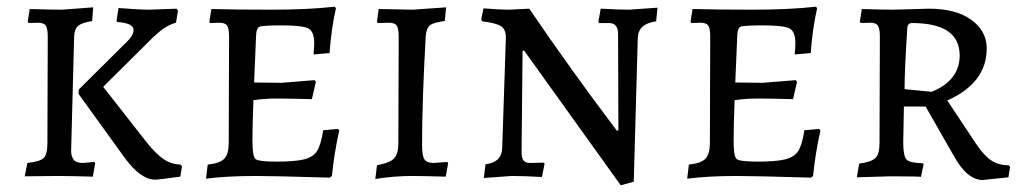

<svg xmlns="http://www.w3.org/2000/svg" viewBox="-20 -527 3061 575"><path d="M202 -418C202.7 -432.7 206.7 -443.2 214 -449.5C221.3 -455.8 235.3 -460.7 256 -464L259 -505L165 -498C145.7 -498 113.7 -498.7 69 -500L63 -462L66 -458L93 -459C105 -459 113 -456.2 117 -450.5C121 -444.8 123 -433.7 123 -417L122 -99C122 -76.3 118.3 -61.3 111 -54C103.7 -46.7 87.3 -41.7 62 -39L54 1L153 0C177 0 212 0.7 258 2L265 -38L263 -42L228 -39C214 -39 204.7 -42.5 200 -49.5C195.3 -56.5 193 -64.8 193 -74.5C193 -84.2 196 -198.7 202 -418ZM380 -437C380 -425.7 372 -412.7 356 -398L216 -259L215 -246L353 -55C385 -11 415.7 11 445 11C451.7 11 476.7 8 520 2L525 -29L521 -34C502.3 -34.7 485.5 -40 470.5 -50C455.5 -60 438.3 -77 419 -101L289 -267L409 -386C433.7 -411.3 452.5 -428.8 465.5 -438.5C478.5 -448.2 492.3 -455 507 -459L513 -495L509 -501L428 -498C407.3 -498 376.3 -499.7 335 -503L329 -465L331 -461C363.7 -459 380 -451 380 -437Z M741 -280 747 -422C747.7 -435.3 750.7 -443.5 756 -446.5C761.3 -449.5 783.8 -451 823.5 -451C863.2 -451 889.3 -448.2 902 -442.5C914.7 -436.8 921 -421.7 921 -397C921 -389.7 920.3 -378.7 919 -364L967 -368C970.3 -416 976.7 -460.7 986 -502L983 -507C929.7 -501 866.5 -498 793.5 -498C720.5 -498 660.3 -498.7 613 -500L607 -462L609 -458L636 -459C648 -459 656 -456.2 660 -450.5C664 -444.8 666 -433.7 666 -417L665 -100C665 -77.3 660.7 -61.3 652 -52C643.3 -42.7 626.7 -36.7 602 -34L597 8C639.7 2.7 689 0 745 0C783 0 857.3 1.7 968 5L974 0C978.7 -46.7 986 -92 996 -136L992 -141L948 -137C943.3 -107 937 -86 929 -74C921 -62 907.8 -53.8 889.5 -49.5C871.2 -45.2 844.2 -43 808.5 -43C772.8 -43 751.8 -45.5 745.5 -50.5C739.2 -55.5 736 -73.5 736 -104.5C736 -135.5 737 -176.3 739 -227C762.3 -230.3 785.8 -232 809.5 -232C833.2 -232 868 -231.3 914 -230L926 -282L922 -287L823 -279Z M1114 -500 1109 -462 1111 -458 1144 -459C1156 -459 1164 -456.2 1168 -450.5C1172 -444.8 1174 -433.7 1174 -417L1173 -99C1173 -77 1168.7 -61.5 1160 -52.5C1151.3 -43.5 1134.3 -36.7 1109 -32L1104 9C1141.3 3 1177.7 0 1213 0C1232.3 0 1266.3 0.7 1315 2L1322 -38L1320 -42L1279 -39C1265 -39 1255.7 -42.7 1251 -50C1246.3 -57.3 1244 -71.7 1244 -93C1244 -180.3 1247.7 -289.3 1255 -420C1256.3 -435.3 1260.7 -445.8 1268 -451.5C1275.3 -457.2 1290 -461.3 1312 -464L1316 -505L1216 -498Z M1804 -458C1822 -458 1831 -447 1831 -425L1832 -136H1827C1733 -260.7 1645.7 -382.3 1565 -501L1504 -498C1486 -498 1460.7 -499.3 1428 -502L1421 -468L1425 -463C1452.3 -459.7 1470.8 -454.8 1480.5 -448.5C1490.2 -442.2 1495 -430.7 1495 -414L1484 -84C1483.3 -55.3 1466.7 -39 1434 -35L1429 6L1512 0C1535.3 0 1565.7 1 1603 3L1611 -37L1608 -40L1568 -39C1558.7 -39 1552 -41.3 1548 -46C1544 -50.7 1542 -59.3 1542 -72L1545 -375H1550L1839 28L1878 17L1890 -413C1890.7 -441.7 1909 -458.3 1945 -463L1949 -504L1864 -498C1844 -498 1815.7 -499 1779 -501L1772 -462L1774 -458Z M2182 -280 2188 -422C2188.7 -435.3 2191.7 -443.5 2197 -446.5C2202.3 -449.5 2224.8 -451 2264.5 -451C2304.2 -451 2330.3 -448.2 2343 -442.5C2355.7 -436.8 2362 -421.7 2362 -397C2362 -389.7 2361.3 -378.7 2360 -364L2408 -368C2411.3 -416 2417.7 -460.7 2427 -502L2424 -507C2370.7 -501 2307.5 -498 2234.5 -498C2161.5 -498 2101.3 -498.7 2054 -500L2048 -462L2050 -458L2077 -459C2089 -459 2097 -456.2 2101 -450.5C2105 -444.8 2107 -433.7 2107 -417L2106 -100C2106 -77.3 2101.7 -61.3 2093 -52C2084.3 -42.7 2067.7 -36.7 2043 -34L2038 8C2080.7 2.7 2130 0 2186 0C2224 0 2298.3 1.7 2409 5L2415 0C2419.7 -46.7 2427 -92 2437 -136L2433 -141L2389 -137C2384.3 -107 2378 -86 2370 -74C2362 -62 2348.8 -53.8 2330.5 -49.5C2312.2 -45.2 2285.2 -43 2249.5 -43C2213.8 -43 2192.8 -45.5 2186.5 -50.5C2180.2 -55.5 2177 -73.5 2177 -104.5C2177 -135.5 2178 -176.3 2180 -227C2203.3 -230.3 2226.8 -232 2250.5 -232C2274.2 -232 2309 -231.3 2355 -230L2367 -282L2363 -287L2264 -279Z M2889 -467.5C2858.3 -489.8 2816 -501 2762 -501L2655 -498C2634.3 -498 2603 -498.7 2561 -500L2555 -462L2558 -458L2586 -459C2597.3 -459 2605 -456.2 2609 -450.5C2613 -444.8 2615 -434 2615 -418L2614 -99C2614 -77 2610 -62 2602 -54C2594 -46 2577.7 -40.3 2553 -37L2546 4L2646 1C2707.3 1 2738 1.7 2738 3L2746 -35L2744 -38C2717.3 -38.7 2700.8 -42.5 2694.5 -49.5C2688.2 -56.5 2685 -73.7 2685 -101L2687 -208H2752L2836 -61C2862.7 -12.3 2891.7 12 2923 12L3000 4L3005 -27L3001 -32C2980.3 -32 2962.7 -37 2948 -47C2933.3 -57 2918 -74 2902 -98L2817 -226C2895.7 -261.3 2935 -313.3 2935 -382C2935 -416.7 2919.7 -445.2 2889 -467.5ZM2770 -252 2689 -260C2689 -298.7 2691.7 -358.7 2697 -440C2697 -452 2701.7 -458 2711 -458C2806.3 -458 2854 -425.7 2854 -361C2854 -311 2826 -274.7 2770 -252Z"/></svg>

Font: Alegreya SC
Style: Regular
Weight: 400
Designer: Juan Pablo del Peral
Foundry: Juan Pablo del Peral
Version: Version 1.003